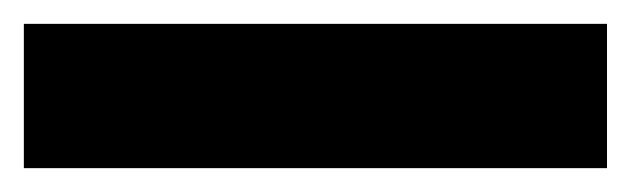

<svg xmlns="http://www.w3.org/2000/svg" viewBox="-22 -901 529 161"><path d="M487 -881H-2V-760H487Z"/></svg>

Font: Noto Sans Display Condensed Black
Style: Regular
Weight: 900
Width: 3
Designer: Monotype Design team
Foundry: Monotype Imaging Inc.
Version: 1.000